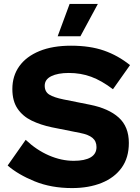

<svg xmlns="http://www.w3.org/2000/svg" viewBox="-20 -948 713 979"><path d="M335 -928H479L390 -763H274ZM342 -715Q439 -715 510.5 -690Q582 -665 643 -616L556 -493Q498 -537 445 -556.5Q392 -576 331 -576Q275 -576 241.5 -559.5Q208 -543 208 -511Q208 -480 231.5 -465.5Q255 -451 304 -441L439 -414Q534 -395 585.5 -348.5Q637 -302 637 -219Q637 -144 600.5 -93Q564 -42 498.5 -15.5Q433 11 347 11Q241 11 156.5 -23.5Q72 -58 19 -104L111 -235Q166 -183 229.5 -155.5Q293 -128 356 -128Q412 -128 442 -145.5Q472 -163 472 -198Q472 -228 451.5 -245Q431 -262 389 -270L244 -299Q187 -311 141.5 -333Q96 -355 69.5 -394Q43 -433 43 -494Q43 -561 78.5 -610.5Q114 -660 181 -687.5Q248 -715 342 -715Z"/></svg>

Font: Prodigy Sans
Style: Bold
Weight: 700
Designer: Wei Huang
Foundry: Wei Huang
Version: Version 1.003; ttfautohint (v1.8.3)